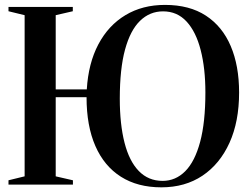

<svg xmlns="http://www.w3.org/2000/svg" viewBox="-20 -772 1045 803"><path d="M655 11.5Q555.5 11.5 485.5 -33Q415.5 -77.5 378.8 -161.5Q342 -245.5 342 -365.5H213V-34.5L285 -18V0H15.5V-18L83 -34.5V-708.5L15.5 -725V-743H284.5V-725L213 -708.5V-398H343Q349.5 -507.5 391.5 -586.8Q433.5 -666 504.8 -708.8Q576 -751.5 670 -751.5Q772.5 -751.5 841.2 -706.5Q910 -661.5 945 -579.2Q980 -497 980 -385Q980 -263.5 939.8 -174.8Q899.5 -86 826.8 -37.2Q754 11.5 655 11.5ZM660 -15.5Q714.5 -15.5 754.8 -56Q795 -96.5 817 -178.5Q839 -260.5 839 -385Q839 -486.5 819.2 -563Q799.5 -639.5 760.2 -682Q721 -724.5 662 -724.5Q606.5 -724.5 565.8 -685Q525 -645.5 503 -564.8Q481 -484 481 -359.5Q481 -252.5 500.8 -175.2Q520.5 -98 560.5 -56.8Q600.5 -15.5 660 -15.5Z"/></svg>

Font: Merriweather 144pt SemiBold
Style: Regular
Weight: 600
Version: Version 2.100